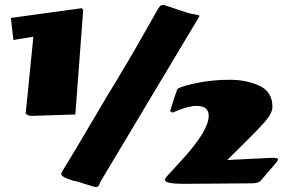

<svg xmlns="http://www.w3.org/2000/svg" viewBox="-20 -730 1191 764"><path d="M810.5 -269Q810.5 -308.6 762.7 -308.6Q729.5 -308.6 680.2 -287.6L666.5 -281.7L656.7 -288.1Q681.2 -366.7 687 -377.4Q710.9 -389.6 770 -401.1Q829.1 -412.6 894.8 -412.6Q960.4 -412.6 1012.2 -388.9Q1064 -365.2 1064 -304.7Q1064 -279.8 1035.4 -247.1Q1006.8 -214.4 953.6 -162.1L884.3 -93.3L1063.5 -102.1Q1086.4 -102.1 1086.4 -95.7Q1086.4 -92.3 1080.1 -84L1014.2 -7.3Q1004.9 -2 984.9 -0.5Q785.2 1.5 710.7 1.5Q636.2 1.5 636.2 -14.6Q636.2 -21.5 657.2 -42.5L707 -97.2Q810.5 -210.9 810.5 -269ZM226.6 -46.4Q266.1 -109.9 339.8 -235.4Q413.6 -360.8 451.9 -423.3Q490.2 -485.8 541.3 -575.7Q592.3 -665.5 602.3 -683.3Q612.3 -701.2 616.7 -705.6Q621.1 -710 629.4 -710H633.3Q647.9 -705.6 690.2 -690.9Q732.4 -676.3 749.5 -673.6Q766.6 -670.9 770 -669.7Q773.4 -668.5 773.4 -665L379.4 -6.3Q377.4 -2.9 374.3 5.6Q371.1 14.2 363.8 14.2Q356.4 14.2 345.7 10.7L283.7 -8.8Q274.4 -8.8 249 -18.6Q223.6 -28.3 223.6 -37.6Q223.6 -41 226.6 -46.4ZM82 -279.8 81.1 -277.3V-283.2Q81.1 -281.7 82 -279.8ZM308.1 -693.4Q311 -693.4 311 -689.5L279.8 -274.4L106.4 -269Q87.4 -269 82 -279.8Q83.5 -286.6 96.4 -420.2Q109.4 -553.7 112.8 -584L33.2 -570.8L23.4 -658.7L305.2 -697.3Q308.1 -697.3 308.1 -693.8Z"/></svg>

Font: Seymour One
Style: Book
Weight: 400
Designer: vernon adams
Foundry: vernon adams
Version: Version 1.000; ttfautohint (v0.93) -l 8 -r 50 -G 200 -x 0 -w